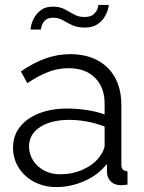

<svg xmlns="http://www.w3.org/2000/svg" viewBox="-20 -750 585 780"><path d="M33 -150Q33 -199 61 -234.5Q89 -270 138.5 -289.5Q188 -309 253 -309Q291 -309 332 -303Q373 -297 405 -285V-329Q405 -395 366 -434Q327 -473 258 -473Q216 -473 175.5 -457.5Q135 -442 91 -412L65 -460Q116 -495 165 -512.5Q214 -530 265 -530Q361 -530 417 -475Q473 -420 473 -323V-82Q473 -68 479 -61.5Q485 -55 498 -54V0Q487 1 479 2Q471 3 467 2Q442 1 429 -14Q416 -29 415 -46L414 -84Q379 -39 323 -14.5Q267 10 209 10Q159 10 118.5 -11.5Q78 -33 55.5 -69.5Q33 -106 33 -150ZM382 -110Q393 -124 399 -137Q405 -150 405 -160V-236Q371 -249 334.5 -256Q298 -263 261 -263Q188 -263 143 -234Q98 -205 98 -155Q98 -126 113 -100.5Q128 -75 157 -58.5Q186 -42 225 -42Q274 -42 316.5 -61Q359 -80 382 -110ZM324 -638Q294 -638 273 -648Q252 -658 235 -668Q218 -678 196 -678Q174 -678 163.5 -667.5Q153 -657 149.5 -645Q146 -633 146 -630H104Q104 -635 107.5 -650Q111 -665 121 -681.5Q131 -698 148.5 -710.5Q166 -723 195 -723Q223 -723 242.5 -712.5Q262 -702 280.5 -691.5Q299 -681 323 -681Q349 -681 361 -692.5Q373 -704 376.5 -716Q380 -728 380 -730H422Q422 -725 418 -710.5Q414 -696 403.5 -679Q393 -662 373.5 -650Q354 -638 324 -638Z"/></svg>

Font: Raleway Thin
Style: Regular
Weight: 400
Version: Version 4.026